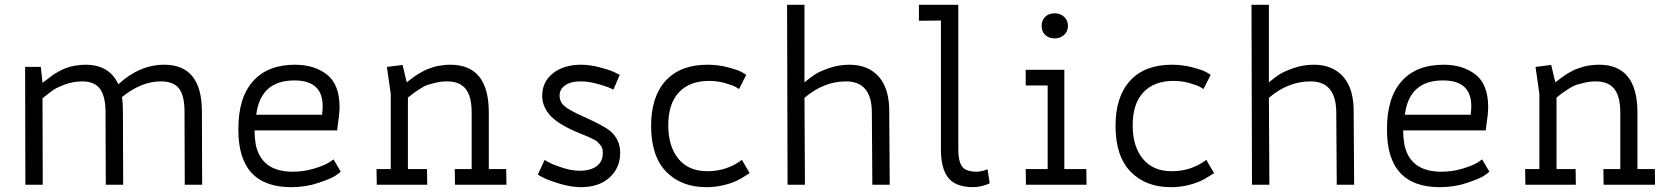

<svg xmlns="http://www.w3.org/2000/svg" viewBox="-20 -765 6947 795"><path d="M157 0H85L84 -488H149L156 -422Q159 -424 174 -435.5Q189 -447 197 -453Q205 -459 222 -468.5Q239 -478 254 -483.5Q269 -489 290.5 -493Q312 -497 334 -497Q433 -497 470 -416Q558 -497 660 -497Q816 -497 816 -303L817 0H745L744 -303Q744 -368 721.5 -398Q699 -428 646 -428Q565 -428 485 -363Q489 -338 489 -300L490 0H418L417 -300Q417 -365 394.5 -396.5Q372 -428 320 -428Q283 -428 248.5 -415Q214 -402 200 -392Q186 -382 156 -358Z M1386 -321Q1386 -307 1383.5 -284Q1381 -261 1378 -243L1376 -225H1034Q1034 -196 1039 -166Q1063 -54 1192 -54Q1238 -54 1280.5 -67Q1323 -80 1342 -92L1361 -105L1391 -54Q1383 -47 1367.5 -36.5Q1352 -26 1299 -8Q1246 10 1186 10Q967 10 967 -227Q966 -359 1027 -428Q1088 -497 1201 -497Q1282 -497 1334 -456Q1386 -415 1386 -321ZM1199 -432Q1059 -432 1041 -290H1314V-296Q1315 -302 1315.5 -310.5Q1316 -319 1316 -326Q1316 -432 1199 -432Z M2004 -299V-65H2076L2077 0H1864L1863 -65H1933V-299Q1933 -365 1908.5 -396.5Q1884 -428 1831 -428Q1808 -428 1786.5 -423Q1765 -418 1752 -414Q1739 -410 1719.5 -397.5Q1700 -385 1694.5 -381Q1689 -377 1669 -361V-65H1748L1749 0H1540L1539 -65H1598V-376L1582 -488L1647 -496L1664 -424Q1665 -425 1674.5 -432Q1684 -439 1687 -441.5Q1690 -444 1700 -451Q1710 -458 1715.5 -461Q1721 -464 1732 -470Q1743 -476 1751 -479Q1759 -482 1771 -486Q1783 -490 1793.5 -492Q1804 -494 1817.5 -495.5Q1831 -497 1845 -497Q2004 -497 2004 -299Z M2548 -132Q2548 -70 2503.5 -29.5Q2459 11 2381 10Q2343 9 2300 -3.5Q2257 -16 2234.5 -27Q2212 -38 2207 -42L2235 -103Q2240 -99 2259 -89.5Q2278 -80 2313.5 -69Q2349 -58 2380 -58Q2425 -58 2450.5 -77Q2476 -96 2476 -130Q2476 -141 2474 -149.5Q2472 -158 2465.5 -165Q2459 -172 2454.5 -177Q2450 -182 2437.5 -188Q2425 -194 2418 -197.5Q2411 -201 2393 -208Q2375 -215 2366 -219Q2284 -255 2254.5 -291Q2225 -327 2225 -368Q2225 -426 2269.5 -461.5Q2314 -497 2386 -497Q2422 -497 2462.5 -486.5Q2503 -476 2522 -467Q2541 -458 2546 -455L2520 -394Q2515 -397 2497.5 -404Q2480 -411 2447 -419.5Q2414 -428 2387 -428Q2347 -429 2322 -413Q2297 -397 2297 -369Q2297 -343 2317.5 -325.5Q2338 -308 2394 -283Q2481 -244 2506 -223Q2548 -188 2548 -132Z M3070 -455 3040 -396Q3037 -399 3024 -406Q3011 -413 2980.5 -421.5Q2950 -430 2916 -430Q2836 -430 2791.5 -383Q2747 -336 2747 -246Q2747 -159 2789 -107.5Q2831 -56 2909 -56Q2989 -56 3052 -103L3084 -48Q3047 -24 3027 -15Q2969 10 2905 10Q2801 10 2738.5 -54Q2676 -118 2676 -244Q2676 -365 2736.5 -431Q2797 -497 2909 -497Q2953 -497 2993.5 -486.5Q3034 -476 3048.5 -468Q3063 -460 3070 -455Z M3241 0 3239 -745H3311V-424Q3335 -444 3354 -456.5Q3373 -469 3413 -483Q3453 -497 3497 -497Q3576 -497 3620 -446Q3664 -395 3662 -296L3664 0H3592L3590 -298Q3590 -428 3483 -428Q3391 -428 3311 -360L3313 0Z M4069 -64 4078 -6Q4043 10 4008 10Q3935 9 3905.5 -30Q3876 -69 3876 -145V-680L3785 -679V-745H3948V-146Q3948 -99 3962.5 -77Q3977 -55 4022 -54Q4033 -54 4045 -56.5Q4057 -59 4063 -62Z M4347 -710Q4370 -710 4386 -695.5Q4402 -681 4402 -658Q4402 -635 4386 -620.5Q4370 -606 4347 -606Q4323 -606 4308 -620Q4293 -634 4293 -658Q4293 -681 4308 -695.5Q4323 -710 4347 -710ZM4479 0H4228L4227 -65H4318V-411H4227V-476H4387V-65H4478Z M4993 -455 4963 -396Q4960 -399 4947 -406Q4934 -413 4903.5 -421.5Q4873 -430 4839 -430Q4759 -430 4714.5 -383Q4670 -336 4670 -246Q4670 -159 4712 -107.5Q4754 -56 4832 -56Q4912 -56 4975 -103L5007 -48Q4970 -24 4950 -15Q4892 10 4828 10Q4724 10 4661.5 -54Q4599 -118 4599 -244Q4599 -365 4659.5 -431Q4720 -497 4832 -497Q4876 -497 4916.5 -486.5Q4957 -476 4971.5 -468Q4986 -460 4993 -455Z M5164 0 5162 -745H5234V-424Q5258 -444 5277 -456.5Q5296 -469 5336 -483Q5376 -497 5420 -497Q5499 -497 5543 -446Q5587 -395 5585 -296L5587 0H5515L5513 -298Q5513 -428 5406 -428Q5314 -428 5234 -360L5236 0Z M6142 -321Q6142 -307 6139.5 -284Q6137 -261 6134 -243L6132 -225H5790Q5790 -196 5795 -166Q5819 -54 5948 -54Q5994 -54 6036.5 -67Q6079 -80 6098 -92L6117 -105L6147 -54Q6139 -47 6123.5 -36.5Q6108 -26 6055 -8Q6002 10 5942 10Q5723 10 5723 -227Q5722 -359 5783 -428Q5844 -497 5957 -497Q6038 -497 6090 -456Q6142 -415 6142 -321ZM5955 -432Q5815 -432 5797 -290H6070V-296Q6071 -302 6071.5 -310.5Q6072 -319 6072 -326Q6072 -432 5955 -432Z M6760 -299V-65H6832L6833 0H6620L6619 -65H6689V-299Q6689 -365 6664.5 -396.5Q6640 -428 6587 -428Q6564 -428 6542.5 -423Q6521 -418 6508 -414Q6495 -410 6475.5 -397.5Q6456 -385 6450.5 -381Q6445 -377 6425 -361V-65H6504L6505 0H6296L6295 -65H6354V-376L6338 -488L6403 -496L6420 -424Q6421 -425 6430.5 -432Q6440 -439 6443 -441.5Q6446 -444 6456 -451Q6466 -458 6471.5 -461Q6477 -464 6488 -470Q6499 -476 6507 -479Q6515 -482 6527 -486Q6539 -490 6549.5 -492Q6560 -494 6573.5 -495.5Q6587 -497 6601 -497Q6760 -497 6760 -299Z"/></svg>

Font: Biancoenero Regular
Style: Regular
Weight: 400
Designer: Riccardo Lorusso, Umberto Mischi
Foundry: Biancoenero Edizioni
Version: Version 0.000